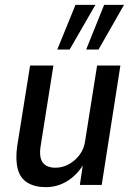

<svg xmlns="http://www.w3.org/2000/svg" viewBox="-20 -762 544 791"><path d="M169 9Q123 9 93 -9.5Q63 -28 53 -66.5Q43 -105 51 -161L104 -492H200L149 -170Q142 -133 147.5 -111.5Q153 -90 169 -80.5Q185 -71 208 -71Q238 -71 264 -85.5Q290 -100 308.5 -125Q327 -150 331 -183L380 -492H476L399 0H309L323 -94H329Q303 -46 261 -18.5Q219 9 169 9ZM335 -558 409 -742H491L386 -558ZM216 -558 291 -742H373L267 -558Z"/></svg>

Font: Nunito Sans 10pt Condensed SemiBold
Style: Italic
Weight: 600
Width: 3
Italic angle: -9°
Designer: Vernon Adams
Foundry: Vernon Adams
Version: Version 3.101;gftools[0.9.27]